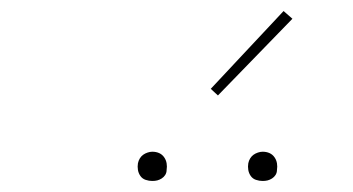

<svg xmlns="http://www.w3.org/2000/svg" viewBox="-20 -982 640 348"><path d="M456 -654Q450 -654 444 -656Q438 -658 434.5 -663Q431 -668 430 -674Q429 -680 430 -686Q431 -691 433.5 -695Q436 -699 439.5 -701.5Q443 -704 447.5 -705.5Q452 -707 456 -707Q463 -707 468.5 -704.5Q474 -702 477.5 -697Q481 -692 482 -686Q483 -680 482 -674Q482 -669 479.5 -665Q477 -661 473 -658.5Q469 -656 465 -655Q461 -654 456 -654ZM256 -654Q250 -654 244 -656Q238 -658 234.5 -663Q231 -668 230 -674Q229 -680 230 -686Q231 -691 233.5 -695Q236 -699 239.5 -701.5Q243 -704 247.5 -705.5Q252 -707 256 -707Q263 -707 268.5 -704.5Q274 -702 277.5 -697Q281 -692 282 -686Q283 -680 282 -674Q282 -669 279.5 -665Q277 -661 273 -658.5Q269 -656 265 -655Q261 -654 256 -654ZM375 -809 362 -821 494 -962 510 -948Z"/></svg>

Font: Iosevka Slab Thin Extended
Style: Italic
Weight: 100
Width: 7
Italic angle: -9°
Monospace: yes
Designer: Belleve Invis
Foundry: Belleve Invis
Version: Version 11.1.0; ttfautohint (v1.8.3)